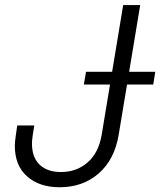

<svg xmlns="http://www.w3.org/2000/svg" viewBox="-20 -748 648 777"><path d="M221.7 9.8Q139.2 9.8 89.6 -34.2Q40 -78.1 40 -158.2Q40 -165.5 40.8 -174.3Q41.5 -183.1 43.7 -198.5Q45.9 -213.9 49.8 -240.2H118.7Q114.7 -215.3 112.5 -201.2Q110.4 -187 109.9 -179.7Q109.4 -172.4 109.4 -166.5Q109.4 -111.3 140.4 -81.5Q171.4 -51.8 226.6 -51.8Q290 -51.8 334.7 -90.8Q379.4 -129.9 391.6 -203.1L478.5 -727.5H547.4L460.4 -203.1Q443.8 -102.5 379.6 -46.4Q315.4 9.8 221.7 9.8ZM319.3 -405.8 328.1 -457.5H608.4L600.1 -405.8Z"/></svg>

Font: Inter 18pt Light
Style: Italic
Weight: 300
Italic angle: -9.3988°
Designer: Rasmus Andersson
Foundry: rsms
Version: Version 4.001;git-66647c0bb